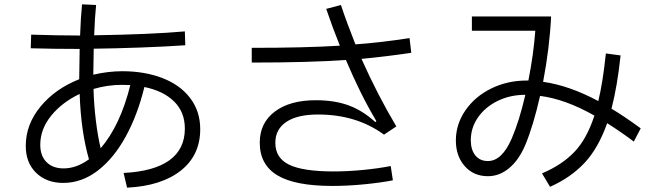

<svg xmlns="http://www.w3.org/2000/svg" viewBox="-20 -832 3040 887"><path d="M905 -235Q905 -115 815.5 -44Q726 27 567 35L551 -33Q691 -40 762.5 -91.5Q834 -143 834 -238Q834 -314 784.5 -363Q735 -412 647 -430Q616 -302 561 -201.5Q506 -101 432 -44Q358 13 272 13Q195 13 147 -33.5Q99 -80 99 -158Q99 -257 167 -339.5Q235 -422 346 -466V-469Q346 -508 348 -606H337Q226 -606 122 -609L124 -672Q250 -668 335 -668H350Q353 -752 359 -812L424 -809Q418 -752 415 -669Q677 -673 834 -687L836 -623Q753 -617 630.5 -612.5Q508 -608 413 -607Q411 -519 411 -487Q480 -503 545 -503Q648 -503 730 -471.5Q812 -440 858.5 -379Q905 -318 905 -235ZM582 -439Q569 -440 544 -440Q477 -440 412 -421Q414 -347 423 -274Q432 -201 445 -147Q536 -253 582 -439ZM274 -54Q333 -54 391 -96Q354 -224 348 -398Q266 -359 216 -297Q166 -235 166 -163Q166 -112 195 -83Q224 -54 274 -54Z M1252 -172Q1252 -102 1316 -71Q1380 -40 1522 -40Q1586 -40 1658 -47Q1730 -54 1785 -65L1795 1Q1739 12 1662.5 19.5Q1586 27 1515 27Q1343 27 1261.5 -22Q1180 -71 1180 -173Q1180 -264 1249.5 -316.5Q1319 -369 1439 -369Q1526 -369 1591 -345Q1656 -321 1714 -268L1719 -272Q1645 -396 1578 -555Q1411 -543 1143 -543V-611Q1390 -611 1550 -621Q1518 -700 1487 -791L1555 -809Q1580 -733 1622 -627Q1735 -635 1872 -656L1880 -588Q1765 -571 1650 -560Q1724 -394 1811 -248L1754 -210Q1627 -303 1449 -303Q1354 -303 1303 -269Q1252 -235 1252 -172Z M2908 -178Q2851 -221 2785 -263Q2744 -147 2680 -79Q2616 -11 2521 31L2484 -31Q2576 -70 2633.5 -130Q2691 -190 2726 -298Q2592 -374 2475 -389Q2444 -252 2407 -163Q2378 -94 2333 -56Q2288 -18 2234 -18Q2168 -18 2127 -64.5Q2086 -111 2086 -183Q2086 -258 2130 -322Q2174 -386 2249 -423Q2324 -460 2414 -460H2421Q2445 -581 2453 -690H2160V-756H2526Q2519 -611 2489 -454Q2610 -437 2744 -365Q2765 -451 2779 -585L2847 -576Q2832 -434 2805 -330Q2865 -294 2940 -239ZM2407 -394Q2337 -394 2279.5 -366Q2222 -338 2188.5 -290Q2155 -242 2155 -184Q2155 -140 2176 -114Q2197 -88 2234 -88Q2299 -88 2344 -192Q2379 -273 2407 -394Z"/></svg>

Font: PlemolJP35 Console
Style: Regular
Weight: 400
Version: v2.0.3; ttfautohint (v1.8.4.7-5d5b-dirty) -l 6 -r 45 -G 200 